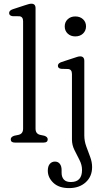

<svg xmlns="http://www.w3.org/2000/svg" viewBox="-20 -750 549 1010"><path d="M167 -707V-73Q167 -46 191.5 -40.5L213 -36Q231 -30 231 -17Q231 0 210 0H58Q36.5 0 36.5 -17Q36.5 -30 55 -36L77 -40.5Q101.5 -46 101.5 -73V-638Q101.5 -662.5 82 -664.5L45 -665Q28 -668 28 -681.5Q28 -695 47.5 -701.5L108.5 -721.5Q121 -725.5 129.5 -728Q138 -730.5 145 -730.5Q167 -730.5 167 -707ZM376 -558.5Q352 -558.5 336.2 -573.2Q320.5 -588 320.5 -611Q320.5 -634 336.2 -648.8Q352 -663.5 376 -663.5Q401 -663.5 416.8 -648.8Q432.5 -634 432.5 -611.5Q432.5 -588.5 416.8 -573.5Q401 -558.5 376 -558.5ZM423.5 -37.5Q423.5 -8 433.8 20Q444 48 454.2 75Q464.5 102 464.5 129Q464.5 178.5 430.8 209Q397 239.5 343.5 239.5Q290 239.5 260.8 211.8Q231.5 184 231.5 148Q231.5 124.5 242 112.2Q252.5 100 269 100Q285.5 100 294.8 112Q304 124 304 144.5V159Q304 181.5 316.2 194.8Q328.5 208 354 207.5Q411.5 207 411.5 144Q411.5 117.5 398.2 91.8Q385 66 371.8 39.5Q358.5 13 358.5 -16V-360.5Q358.5 -385 338.5 -387L301.5 -388Q284.5 -390.5 284.5 -404Q284.5 -417.5 304.5 -424L365.5 -444Q377.5 -448 386.2 -450.8Q395 -453.5 401.5 -453.5Q423.5 -453.5 423.5 -429.5Z"/></svg>

Font: Fraunces 72pt SuperSoft Light
Style: Regular
Weight: 300
Version: Version 1.000;[0bf87f6ff]